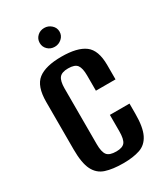

<svg xmlns="http://www.w3.org/2000/svg" viewBox="-166 -716 690 797"><g transform="rotate(-30 179.0 -317.5)"><path d="M185 8Q134 8 100.5 -3Q67 -14 50.5 -47Q34 -80 34 -145V-373Q34 -448 70 -476Q106 -504 182 -504Q258 -504 294 -477Q330 -450 330 -379V-310H236V-383Q236 -418 225 -433Q214 -448 182 -448Q151 -448 139.5 -433Q128 -418 128 -383V-116Q128 -79 139.5 -64Q151 -49 184 -49Q214 -49 225 -63.5Q236 -78 236 -116V-194H330V-145Q330 -81 313.5 -47.5Q297 -14 264.5 -3Q232 8 185 8ZM180 -553Q160 -553 146.5 -566Q133 -579 133 -598Q133 -617 146.5 -630Q160 -643 180 -643Q199 -643 213.5 -630Q228 -617 228 -598Q228 -579 213.5 -566Q199 -553 180 -553Z"/></g></svg>

Font: Alumni Sans SemiBold
Style: Regular
Weight: 600
Designer: Robert E. Leuschke
Foundry: Robert E. Leuschke
Version: Version 1.018